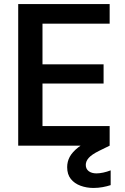

<svg xmlns="http://www.w3.org/2000/svg" viewBox="-20 -720 617 949"><path d="M70 0V-700H522V-603H190V-402H492V-307H190V-97H522V0ZM442 209Q408 209 378 198Q348 187 330 164.5Q312 142 312 106Q312 79 324.5 55.5Q337 32 366.5 8.5Q396 -15 447 -37L495 -57L522 0L469 26Q433 44 418.5 60.5Q404 77 404 95Q404 115 418.5 126Q433 137 457 137Q472 137 490.5 133Q509 129 527 122V195Q509 201 487 205Q465 209 442 209Z"/></svg>

Font: DM Sans 20pt SemiBold
Style: Regular
Weight: 600
Version: Version 4.004;gftools[0.9.30]